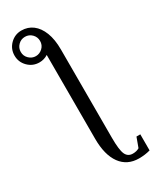

<svg xmlns="http://www.w3.org/2000/svg" viewBox="-231 -759 839 1036"><g transform="rotate(-30 188.5 -241.0)"><path d="M377.4 207Q345.2 216.3 307.6 216.3Q234.4 216.3 194.3 161.4Q154.3 106.4 154.3 5.4V-516.6Q130.4 -501 101.1 -501Q60.1 -501 31 -530Q2 -559.1 2 -600.1Q2 -641.1 31 -670.2Q60.1 -699.2 101.1 -699.2Q141.1 -699.2 171.1 -676.5Q201.2 -653.8 218.3 -610.1Q235.4 -566.4 235.4 -502.9V47.4Q235.4 121.6 247.8 149.4Q260.3 177.2 291.5 177.2Q314.9 177.2 331.5 167L353.5 106.9H377.4ZM101.1 -540Q124.5 -540 142.8 -557.1Q161.1 -574.2 161.1 -600.1Q161.1 -625 143.6 -642.6Q126 -660.2 101.1 -660.2Q76.2 -660.2 58.6 -642.6Q41 -625 41 -600.1Q41 -574.7 59.1 -557.4Q77.1 -540 101.1 -540Z"/></g></svg>

Font: Times New Roman
Style: Regular
Weight: 400
Designer: Steve Matteson
Foundry: Ascender Corporation
Version: Version 2.00.3